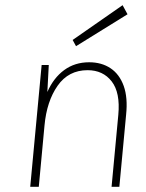

<svg xmlns="http://www.w3.org/2000/svg" viewBox="-20 -720 564 740"><path d="M96.5 0 140.5 -469.5H168L162.5 -365.5Q186.5 -420 227.5 -450Q268.5 -480 323.5 -480Q371.5 -480 406 -457Q440.5 -434 456.8 -388.8Q473 -343.5 466 -277.5L440 0H410L436 -277.5Q444 -363 410.5 -406.2Q377 -449.5 317.5 -449.5Q244 -449.5 202 -389.5Q160 -329.5 151.5 -236L129.5 0ZM273 -542 260 -566 452.5 -700 471.5 -665Z"/></svg>

Font: Karla ExtraLight
Style: Italic
Weight: 250
Italic angle: -8°
Designer: Jonathan Pinhorn
Version: Version 2.004;gftools[0.9.33]